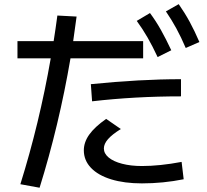

<svg xmlns="http://www.w3.org/2000/svg" viewBox="-20 -838 978 907"><path d="M219.7 -562.5H62.5V-643.6H233.4Q242.7 -702.1 251 -764.6L341.8 -759.8Q334.5 -703.6 325.7 -643.6H656.2V-562.5H313Q258.8 -245.6 167 48.8L76.2 32.2Q166 -254.9 219.7 -562.5ZM376 -127.9Q376 -166 401.4 -201.9Q426.8 -237.8 481.4 -276.4L550.8 -228.5Q509.8 -203.1 490.2 -180.7Q470.7 -158.2 470.7 -136.7Q470.7 -112.8 493.2 -94Q515.6 -75.2 556.6 -64.5Q597.7 -53.7 650.4 -53.7Q734.4 -53.7 837.9 -73.2L847.7 8.8Q750 28.3 650.4 28.3Q567.4 28.3 505.4 9.3Q443.4 -9.8 409.7 -45.2Q376 -80.6 376 -127.9ZM835 -463.9V-382.8Q617.7 -382.8 415 -359.4L409.2 -440.4Q642.1 -463.9 835 -463.9ZM626 -739.3 688.5 -776.4Q716.8 -738.3 740.2 -696.5Q763.7 -654.8 789.1 -600.6L724.6 -568.4Q700.2 -620.6 677 -660.9Q653.8 -701.2 626 -739.3ZM763.7 -784.2 824.2 -818.4Q853 -777.3 876.2 -734.6Q899.4 -691.9 921.9 -639.6L857.4 -611.3Q835.4 -662.6 813.2 -703.4Q791 -744.1 763.7 -784.2Z"/></svg>

Font: Pretendard JP Medium
Style: Regular
Weight: 500
Designer: Base glyphs from Inter by Rasmus Andersson; Hangeul glyphs from Noto Sans CJK(Source Han Sans) by Jang Soo-young and Kan
Foundry: Kil Hyung-jin
Version: Version 1.309